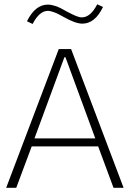

<svg xmlns="http://www.w3.org/2000/svg" viewBox="-20 -891 615 911"><path d="M130.4 -196.3 57.1 0H9.3L258.8 -658.2H317.4L566.4 0H518.6L445.8 -196.3ZM285.6 -619.6 143.6 -234.4H432.1L290.5 -619.6ZM107.9 -790Q147 -869.1 207 -869.1Q223.6 -869.1 243.9 -862.3Q264.2 -855.5 295.9 -836.9Q324.2 -821.8 340.3 -815.2Q356.4 -808.6 368.7 -808.6Q409.2 -808.6 441.4 -870.6L468.8 -857.9Q430.7 -778.8 370.6 -778.8Q337.9 -778.8 281.2 -811Q232.4 -839.4 207 -839.4Q167 -839.4 134.8 -777.3Z"/></svg>

Font: Estedad-FD ExtraLight
Style: Regular
Weight: 200
Designer: Amin Abedi
Version: Version 7.3